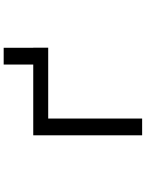

<svg xmlns="http://www.w3.org/2000/svg" viewBox="105 -870 790 1040"><g transform="rotate(-90 500.0 -350.0)"><path d="M287.1 24.9V-564.9H670.4V-725.1H761.2V-564.9H761.7V-483.9H377.9V24.9Z"/></g></svg>

Font: BIZ UDPGothic
Style: Regular
Weight: 400
Designer: TypeBank Co., Ltd.
Foundry: Morisawa Inc.
Version: Version 1.051